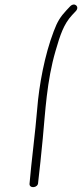

<svg xmlns="http://www.w3.org/2000/svg" viewBox="-20 -714 353 826"><path d="M211 -579C172 -477 148 -348 140 -245C132 -146 115 -18 107 77C106 98 144 95 144 72C149 26 159 -60 164 -118C175 -233 181 -365 219 -495C239 -564 254 -610 290 -649L306 -666C324 -685 301 -706 282 -687L266 -670C240 -642 227 -622 211 -579Z"/></svg>

Font: Stray Cat
Style: UltExtObl
Weight: 400
Version: Version 1.0